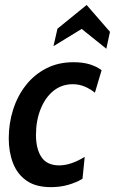

<svg xmlns="http://www.w3.org/2000/svg" viewBox="-20 -760 472 790"><path d="M189.5 10Q127 10 89 -16.8Q51 -43.5 33.5 -89Q16 -134.5 16 -190.5Q16 -252 33.8 -308.2Q51.5 -364.5 85.8 -408.5Q120 -452.5 169.5 -478.2Q219 -504 282 -504Q322 -504 350.8 -494.8Q379.5 -485.5 398 -471L370.5 -378.5Q351 -394.5 328 -404Q305 -413.5 280 -413.5Q233.5 -413.5 199.5 -385.8Q165.5 -358 146.8 -310.5Q128 -263 128 -205Q128 -147 150.8 -113.2Q173.5 -79.5 224 -79.5Q271 -79.5 328.5 -114.5L319.5 -24.5Q295 -9.5 261.8 0.2Q228.5 10 189.5 10ZM200 -570 216.5 -642 336.5 -739.5 432.5 -629 417.5 -559.5 316 -641Z"/></svg>

Font: Cabin Condensed SemiBold
Style: Italic
Weight: 600
Width: 3
Italic angle: -10°
Designer: Pablo Impallari
Foundry: Pablo Impallari. http://www.impallari.com Igino Marini. http://www.ikern.com
Version: Version 3.001; ttfautohint (v1.8.3)